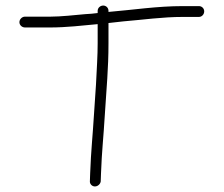

<svg xmlns="http://www.w3.org/2000/svg" viewBox="-20 -674 806 692"><path d="M332 -635V-627C317.3 -625 302.3 -623.7 287 -623C250.2 -619.7 199.5 -614 162 -614H70C59.4 -614 50 -604.6 50 -594C50 -583.4 59.4 -575 70 -575H162C217.2 -575 278.4 -581.9 332 -587V-518C332 -496.7 331.3 -473.3 330 -448L326 -370C324 -344 321.7 -309.2 319 -265.5C313.5 -175.7 308.2 -134.5 305 -50L304 -22C302.7 -11.2 311.6 -2 322 -2C332.6 -2 341.7 -10.8 343 -20L344 -48C347.1 -132.5 352.6 -172 358 -263C363.8 -356.9 371 -425.9 371 -518V-591C388.3 -593 406.3 -595 425 -597C496.6 -602.8 564.8 -613 639.5 -613H697C707.6 -613 716 -622.4 716 -633C716 -643.6 707.6 -652 697 -652H639C546.1 -652 460 -638.4 371 -631V-635C371 -645.6 362.6 -654 352 -654C341.4 -654 332 -645.6 332 -635Z"/></svg>

Font: Just Breathe
Style: Regular
Weight: 400
Foundry: Cannot Into Space Fonts
Version: Version 0.72